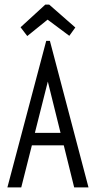

<svg xmlns="http://www.w3.org/2000/svg" viewBox="-20 -811 415 831"><path d="M98 -655 186 -726 280 -656 306 -692 193 -791H176L69 -693ZM301 0H363L196 -634H180L12 0H72L118 -182H256ZM187 -458 242 -236H131Z"/></svg>

Font: Inconsolata Condensed
Style: Regular
Weight: 400
Width: 3
Monospace: yes
Designer: Raph Levien, Cyreal, Brenton Simpson
Foundry: Raph Levien, Cyreal, Google
Version: Version 3.100